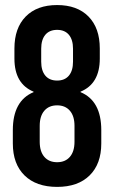

<svg xmlns="http://www.w3.org/2000/svg" viewBox="-20 -730 452 760"><path d="M375 -538.1V-498Q375 -398.4 298.8 -367.2V-365.2Q380.9 -331.1 380.9 -214.8V-162.1Q380.9 -81.1 334.7 -35.6Q288.6 9.8 206.1 9.8Q123.5 9.8 77.1 -35.6Q30.8 -81.1 30.8 -162.1V-214.8Q30.8 -331.1 112.8 -365.2V-367.2Q37.1 -398.4 37.1 -498V-538.1Q37.1 -619.1 81.8 -664.6Q126.5 -710 206.1 -710Q285.6 -710 330.3 -664.6Q375 -619.1 375 -538.1ZM143.1 -537.1V-485.8Q143.1 -450.2 159.4 -430.7Q175.8 -411.1 206.1 -411.1Q236.3 -411.1 252.7 -430.7Q269 -450.2 269 -485.8V-537.1Q269 -572.8 252.7 -592.3Q236.3 -611.8 206.1 -611.8Q175.8 -611.8 159.4 -592.3Q143.1 -572.8 143.1 -537.1ZM137.2 -231.9V-168.9Q137.2 -130.4 155.5 -109.1Q173.8 -87.9 206.1 -87.9Q238.3 -87.9 256.6 -109.1Q274.9 -130.4 274.9 -168.9V-231.9Q274.9 -270.5 256.6 -291.7Q238.3 -313 206.1 -313Q173.8 -313 155.5 -291.7Q137.2 -270.5 137.2 -231.9Z"/></svg>

Font: BaseOne
Style: Regular
Weight: 400
Designer: Domenico Catapano
Foundry: Design by Basse
Version: Version 1.000;PS 001.001;hotconv 1.0.56